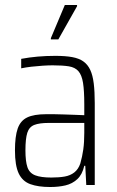

<svg xmlns="http://www.w3.org/2000/svg" viewBox="-20 -742 469 770"><path d="M181 8Q133 8 101.5 -3.5Q70 -15 55 -46.5Q40 -78 40 -139Q40 -195 51 -226.5Q62 -258 89 -271Q116 -284 165 -284Q178 -284 196.5 -284Q215 -284 237 -283Q259 -282 280 -281.5Q301 -281 318 -280V-324Q318 -378 313 -409.5Q308 -441 294.5 -456.5Q281 -472 256 -476Q231 -480 191 -480Q174 -480 151 -478.5Q128 -477 106 -474.5Q84 -472 65 -468V-506Q97 -512 131 -515Q165 -518 202 -518Q242 -518 269.5 -513Q297 -508 314.5 -495.5Q332 -483 342 -461.5Q352 -440 356 -407Q360 -374 360 -329V0H326L322 -77H318Q310 -42 290 -23.5Q270 -5 242.5 1.5Q215 8 181 8ZM186 -30Q217 -30 239.5 -34Q262 -38 278 -50.5Q294 -63 302 -86Q310 -114 314 -142.5Q318 -171 318 -209V-249H175Q138 -249 117.5 -241Q97 -233 89.5 -209.5Q82 -186 82 -139Q82 -95 90 -71.5Q98 -48 121 -39Q144 -30 186 -30ZM184 -584V-589L240 -722H289V-717L214 -584Z"/></svg>

Font: Saira Condensed ExtraLight
Style: Regular
Weight: 250
Width: 3
Designer: Hector Gatti with collaboration of the Omnibus-Type team
Foundry: Omnibus-Type
Version: Version 1.101